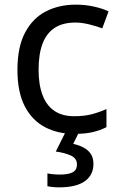

<svg xmlns="http://www.w3.org/2000/svg" viewBox="-20 -566 520 826"><path d="M300 10Q229 10 173.5 -19Q118 -48 86.5 -109Q55 -170 55 -265Q55 -364 88 -426Q121 -488 177.5 -517Q234 -546 306 -546Q347 -546 385 -537.5Q423 -529 447 -517L420 -444Q396 -453 364 -461Q332 -469 304 -469Q250 -469 215 -446Q180 -423 163 -378Q146 -333 146 -266Q146 -202 163 -157Q180 -112 214 -89Q248 -66 299 -66Q343 -66 376.5 -75Q410 -84 438 -97V-19Q411 -5 378.5 2.5Q346 10 300 10ZM382 139Q382 187 345 213.5Q308 240 234 240Q219 240 205.5 238.5Q192 237 184 235V180Q193 182 208 183.5Q223 185 237 185Q273 185 292 175.5Q311 166 311 141Q311 115 284.5 103Q258 91 220 86L263 0H321L295 53Q319 58 339 68.5Q359 79 370.5 96Q382 113 382 139Z"/></svg>

Font: Noto Sans Armenian
Style: Regular
Weight: 400
Designer: Monotype Design Team
Foundry: Monotype Imaging Inc.
Version: Version 2.007